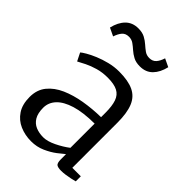

<svg xmlns="http://www.w3.org/2000/svg" viewBox="-237 -888 992 992"><g transform="rotate(45 259.0 -391.5)"><path d="M19.5 -146Q19.5 -198.5 48.2 -234Q77 -269.5 125.2 -290.8Q173.5 -312 233 -322Q292.5 -332 354.5 -333V-365Q354.5 -414.5 344 -444.8Q333.5 -475 307.5 -488.5Q281.5 -502 234.5 -502Q195.5 -502 162.8 -492.5Q130 -483 104.8 -470.5Q79.5 -458 63.5 -449L41.5 -493Q48.5 -499.5 68.8 -511.5Q89 -523.5 118.8 -536Q148.5 -548.5 183.5 -557.2Q218.5 -566 254.5 -566Q321 -566 360.5 -547Q400 -528 417.2 -485.5Q434.5 -443 434.5 -373V-43H496.5V-6Q485.5 -3 469.5 0.5Q453.5 4 436 6.5Q418.5 9 403.5 9Q382 9 371.8 2.5Q361.5 -4 361.5 -33V-70Q349 -59 323.8 -39.8Q298.5 -20.5 263.5 -4.8Q228.5 11 186.5 11Q142 11 104 -5.5Q66 -22 42.8 -56.8Q19.5 -91.5 19.5 -146ZM216.5 -48Q246.5 -48 285.5 -67Q324.5 -86 354.5 -109V-286Q271.5 -285.5 217 -268.8Q162.5 -252 135.5 -223Q108.5 -194 108.5 -156Q108.5 -116 122.8 -92.2Q137 -68.5 161.5 -58.2Q186 -48 216.5 -48ZM59.5 -693Q70.5 -740 97.2 -767Q124 -794 166.5 -794Q196 -794 215.5 -783.5Q235 -773 250 -759.5Q265 -746 279.8 -735.5Q294.5 -725 314.5 -725Q338.5 -725 352 -740.5Q365.5 -756 373.5 -782L417.5 -761Q406.5 -714 380 -687Q353.5 -660 310.5 -660Q281.5 -660 261.8 -670.5Q242 -681 227 -694.5Q212 -708 197.2 -718.5Q182.5 -729 162.5 -729Q138.5 -729 125.2 -713.5Q112 -698 103.5 -672Z"/></g></svg>

Font: Merriweather 7pt Light
Style: Regular
Weight: 300
Designer: Eben Sorkin
Foundry: Eben Sorkin
Version: Version 2.200;gftools[0.9.31]